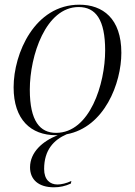

<svg xmlns="http://www.w3.org/2000/svg" viewBox="-20 -566 575 818"><path d="M218 10C221 10 224 10 226 10C162 35 108 82 108 147C108 199 144 232 210 232C235 232 258 227 282 216L284 205C263 215 241 220 225 220C193 220 168 200 168 154C168 73 209 30 264 6C425 -24 497 -211 497 -341C497 -487 418 -546 318 -546C128 -546 38 -339 38 -194C38 -56 112 10 218 10ZM219 0C151 0 107 -49 107 -184C107 -329 175 -536 315 -536C388 -536 428 -482 428 -351C428 -209 363 0 219 0Z"/></svg>

Font: Noto Serif Display Light
Style: Italic
Weight: 300
Italic angle: -12°
Designer: Monotype Design Team
Foundry: Monotype Imaging Inc.
Version: Version 2.009